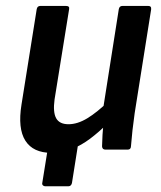

<svg xmlns="http://www.w3.org/2000/svg" viewBox="-20 -512 550 657"><path d="M134.7 125.4Q130 125.4 126.8 122.2Q123.6 119 124.6 114.3L151.3 -51.7L254 -61.1L226.2 114.3Q225.2 119 222.2 122.2Q219.1 125.4 214.4 125.4ZM155.8 11Q93.3 11 66.8 -30.6Q40.3 -72.3 53.6 -154.4L105.6 -480.5Q107.6 -491.7 118.1 -491.7H205.8Q218.9 -491.7 216.5 -480.5L166.7 -171.7Q160.8 -128 172.1 -107.5Q183.5 -86.9 214.4 -86.9Q245.1 -86.9 278.7 -107.2Q312.3 -127.5 353.4 -167.4L347.6 -89Q318.6 -60.2 288.5 -37.5Q258.4 -14.9 226 -1.9Q193.6 11 155.8 11ZM341 0Q329.9 0 329.2 -11.1Q329.5 -29.7 330.8 -50.6Q332.1 -71.6 334.8 -92.2L332.3 -136.2L386.5 -480.5Q388.5 -491.7 399 -491.7H487.4Q498.5 -491.7 497.2 -479.9L440.8 -124.6Q436.5 -94.8 433.3 -66Q430.1 -37.1 428.1 -11.1Q427.7 0 416.7 0Z"/></svg>

Font: Sofia Sans Semi Condensed
Style: Italic
Weight: 400
Italic angle: -9°
Designer: Botio Nikoltchev, Ani Petrova
Foundry: lettersoup
Version: Version 4.101